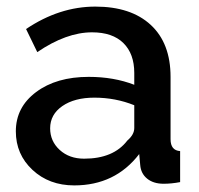

<svg xmlns="http://www.w3.org/2000/svg" viewBox="-20 -552 604 582"><path d="M205 10Q129 10 78.5 -37Q28 -84 28 -154Q28 -227 89.5 -273Q151 -319 249 -319Q325 -319 387 -295V-331Q387 -389 354 -421.5Q321 -454 259 -454Q181 -454 93 -394L59 -464Q160 -532 269 -532Q377 -532 437 -476.5Q497 -421 497 -319V-130Q497 -96 526 -94V0Q500 5 476 5Q445 5 426 -10.5Q407 -26 405 -52L402 -85Q329 10 205 10ZM235 -71Q324 -71 366 -126Q387 -144 387 -164V-233Q330 -256 266 -256Q206 -256 169 -230.5Q132 -205 132 -163Q132 -124 161 -97.5Q190 -71 235 -71Z"/></svg>

Font: Raleway
Style: Regular
Weight: 600
Designer: Matt McInerney, Pablo Impallari, Rodrigo Fuenzalida
Foundry: Matt McInerney, Pablo Impallari, Rodrigo Fuenzalida
Version: Version 1.000;PS 001.001;hotconv 1.0.56; ttfautohint (v1.5)